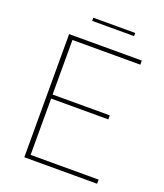

<svg xmlns="http://www.w3.org/2000/svg" viewBox="-150 -930 882 1030"><g transform="rotate(20 291.0 -415.0)"><path d="M527.5 -23.5 526.5 0H111.5V-703H526.5V-679.5H139V-368H465.5V-345H139V-23.5ZM203.5 -830H442.5V-812H203.5Z"/></g></svg>

Font: Lato 2
Style: Regular
Weight: 200
Designer: Lukasz Dziedzic with Adam Twardoch and Botio Nikoltchev
Foundry: tyPoland Lukasz Dziedzic
Version: Version 2.015; 2015-08-06; http://www.latofonts.com/